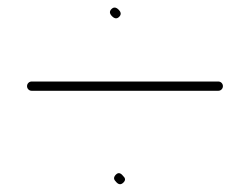

<svg xmlns="http://www.w3.org/2000/svg" viewBox="-20 -539 647 497"><path d="M299 -83C292.4 -91.8 286.1 -93.1 280.1 -87.1C274 -81 273.7 -75.3 279 -70C285.9 -60.9 292.7 -59.7 299.5 -66.5C305.2 -72.2 305 -77.7 299 -83ZM268.5 -515.5C262.8 -509.8 263.3 -503.7 270 -497C276.7 -490.3 282.8 -489.8 288.5 -495.5C294.2 -501.2 293.7 -507.3 287 -514C280.3 -520.7 274.2 -521.2 268.5 -515.5ZM50 -316C50 -312.7 51.2 -309.8 53.5 -307.5C55.8 -305.2 58.7 -304 62 -304H545C548.3 -304 551.2 -305.2 553.5 -307.5C555.8 -309.8 557 -312.7 557 -316C557 -319.3 555.8 -322.2 553.5 -324.5C551.2 -326.8 548.3 -328 545 -328H62C58.7 -328 55.8 -326.8 53.5 -324.5C51.2 -322.2 50 -319.3 50 -316Z"/></svg>

Font: Proton
Style: SeBd
Weight: 500
Version: Version 1.017